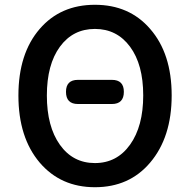

<svg xmlns="http://www.w3.org/2000/svg" viewBox="-20 -770 794 803"><path d="M377 13Q234 13 146 -90Q57 -195 57 -370.5Q57 -546 146 -649Q233 -750 377 -750Q521 -750 608 -649Q698 -546 698 -371Q698 -196 608 -90Q521 13 377 13ZM377 -88Q469 -88 524 -165Q579 -242 579 -371Q579 -500 524 -574.5Q469 -649 377 -649Q285 -649 230.5 -574.5Q176 -500 176 -370.5Q176 -241 230.5 -164.5Q285 -88 377 -88ZM306 -335Q256 -335 256 -386Q256 -436 306 -436H448Q498 -436 498 -386Q498 -335 448 -335H377Z"/></svg>

Font: GenSenRounded TW M
Style: Regular
Weight: 500
Version: Version 1.501;PS 1;hotconv 16.6.51;makeotf.lib2.5.65220